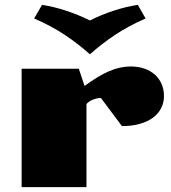

<svg xmlns="http://www.w3.org/2000/svg" viewBox="-20 -765 698 785"><path d="M347.7 -543Q300.3 -585.4 245.4 -622.1Q190.4 -658.7 119.6 -689.5L151.9 -745.1Q175.3 -741.7 200.2 -735.6Q225.1 -729.5 250.2 -721.2Q275.4 -712.9 300 -702.9Q324.7 -692.9 347.7 -681.2Q393.6 -704.6 445.1 -721.4Q496.6 -738.3 543.5 -745.1L575.2 -689.5Q504.9 -658.7 450 -622.1Q395 -585.4 347.7 -543ZM68.4 -483.9H302.2L325.7 -413.6Q353.5 -434.1 378.2 -449Q402.8 -463.9 426 -473.9Q449.2 -483.9 470.9 -488.5Q492.7 -493.2 514.2 -493.2Q545.4 -493.2 570.6 -484.4Q595.7 -475.6 613.5 -459.5Q631.3 -443.4 640.9 -421.1Q650.4 -398.9 650.4 -372.1Q650.4 -345.2 638.9 -322.8Q627.4 -300.3 605.5 -283.9Q583.5 -267.6 551.5 -258.5Q519.5 -249.5 478.5 -249.5L392.6 -364.3Q378.4 -364.3 361.8 -358.4Q345.2 -352.5 333.5 -339.8V0H68.4Z"/></svg>

Font: Poller One
Style: Regular
Weight: 400
Designer: Yvonne Schttler
Foundry: Yvonne Schttler
Version: Version 1.002